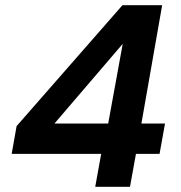

<svg xmlns="http://www.w3.org/2000/svg" viewBox="-20 -720 697 740"><path d="M347 0 370 -127H25L44 -234L452 -700H605L525 -244H616L595 -127H504L481 0ZM190 -244H397L453 -551Z"/></svg>

Font: DM Sans 11pt
Style: Bold Italic
Weight: 700
Italic angle: -10°
Version: Version 4.004;gftools[0.9.30]